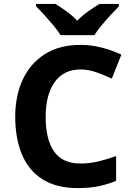

<svg xmlns="http://www.w3.org/2000/svg" viewBox="-20 -954 677 984"><path d="M393 -598Q306 -598 260 -533Q214 -468 214 -355Q214 -241 256.5 -178.5Q299 -116 393 -116Q437 -116 480.5 -126Q524 -136 575 -154V-27Q528 -8 482 1Q436 10 379 10Q269 10 197.5 -35.5Q126 -81 92 -163.5Q58 -246 58 -356Q58 -464 97 -547Q136 -630 210.5 -677Q285 -724 393 -724Q446 -724 499.5 -710.5Q553 -697 602 -674L553 -551Q513 -570 472.5 -584Q432 -598 393 -598ZM290 -774Q276 -797 253.5 -824Q231 -851 207.5 -877Q184 -903 165 -921V-934H264Q290 -918 320 -896.5Q350 -875 376 -848Q402 -875 433 -896.5Q464 -918 490 -934H589V-921Q571 -903 547 -877Q523 -851 500.5 -824Q478 -797 464 -774Z"/></svg>

Font: Noto Sans Tai Tham
Style: Bold
Weight: 700
Designer: Monotype Design Team 2013. Revised by David WIlliams 2020
Foundry: Monotype Imaging Inc.
Version: Version 2.002; ttfautohint (v1.8.4.7-5d5b)